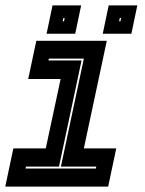

<svg xmlns="http://www.w3.org/2000/svg" viewBox="-20 -691 536 711"><path d="M-0.5 0 29.5 -141.5H149.5L204.5 -398.5H84.5L114.5 -540H375.5L290.5 -141.5H410.5L380.5 0ZM74.5 -67H335L336.5 -74H205.5L290.5 -474H161L159.5 -467H282L198.5 -74H76ZM360.5 -566 382.5 -671H488.5L466.5 -566ZM152.5 -566 174.5 -671H280.5L258.5 -566ZM212 -612H217L219.5 -624H214.5ZM421 -612H426L428.5 -624H423.5Z"/></svg>

Font: Tourney Thin ExtraBold
Style: Italic
Weight: 800
Italic angle: -12°
Version: Version 1.015